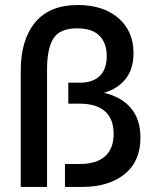

<svg xmlns="http://www.w3.org/2000/svg" viewBox="-20 -739 619 759"><path d="M62 -460.9Q62 -581.1 118.7 -650.1Q175.3 -719.2 288.1 -719.2Q387.7 -719.2 447.8 -667.7Q507.8 -616.2 507.8 -528.8Q507.8 -467.3 477.1 -427.7Q446.3 -388.2 391.1 -372.1Q460 -356 497.6 -311.5Q535.2 -267.1 535.2 -194.8Q535.2 -101.1 472.4 -50.5Q409.7 0 304.2 0H236.8V-90.8H295.9Q360.8 -90.8 395 -120.8Q429.2 -150.9 429.2 -210Q429.2 -269 395 -299.1Q360.8 -329.1 295.9 -329.1H250V-412.1H295.9Q346.7 -412.1 374.3 -438.7Q401.9 -465.3 401.9 -517.1Q401.9 -569.3 372.8 -598.1Q343.8 -627 285.2 -627Q216.8 -627 191.4 -587.2Q166 -547.4 166 -464.8V0H62Z"/></svg>

Font: TASA Orbiter Deck Medium
Style: Regular
Weight: 500
Designer: Weizhong Zhang
Version: Version 1.000;Glyphs 3.1.2 (3151)